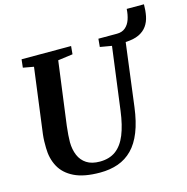

<svg xmlns="http://www.w3.org/2000/svg" viewBox="-124 -986 1087 1114"><g transform="rotate(-15 419.5 -429.0)"><path d="M341.5 10Q245 10 186.8 -18.5Q128.5 -47 101.8 -96.5Q75 -146 74.5 -209Q74 -228 74.5 -248.2Q75 -268.5 77.5 -290L129 -682.5L65 -694L70.5 -743H368L363.5 -694.5L274.5 -682.5L224 -302Q220.5 -273.5 218.8 -248.8Q217 -224 217 -205.5Q217.5 -161 232.2 -126.2Q247 -91.5 277.5 -71.8Q308 -52 356.5 -52Q414 -52 452.5 -80.2Q491 -108.5 514 -165Q537 -221.5 548 -306L597.5 -682.5L527.5 -694.5L532 -743H643.5Q674.5 -743 694.2 -759.8Q714 -776.5 723.8 -804.8Q733.5 -833 735.5 -867.5H839Q839 -830 832.5 -797.2Q826 -764.5 808.5 -739.8Q791 -715 760 -700.2Q729 -685.5 680 -683.5L631.5 -306Q620.5 -220 596.5 -159.5Q572.5 -99 535.8 -61.8Q499 -24.5 450.2 -7.2Q401.5 10 341.5 10Z"/></g></svg>

Font: Merriweather 20pt
Style: Bold Italic
Weight: 700
Italic angle: -7.8°
Version: Version 2.101